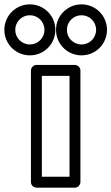

<svg xmlns="http://www.w3.org/2000/svg" viewBox="-107 -836 511 881"><path d="M30 -766C67.2 -766 97 -736.2 97 -699C97 -661.8 67.2 -632 30 -632C-7.2 -632 -37 -661.8 -37 -699C-37 -736.2 -7.2 -766 30 -766ZM30 -816C-34.8 -816 -87 -763.8 -87 -699C-87 -634.2 -34.8 -582 30 -582C94.8 -582 147 -634.2 147 -699C147 -763.8 94.8 -816 30 -816ZM267 -766C304.2 -766 334 -736.2 334 -699C334 -661.8 304.2 -632 267 -632C229.8 -632 200 -661.8 200 -699C200 -736.2 229.8 -766 267 -766ZM267 -816C202.2 -816 150 -763.8 150 -699C150 -634.2 202.2 -582 267 -582C331.8 -582 384 -634.2 384 -699C384 -763.8 331.8 -816 267 -816ZM35 -513V0C35 15.1 49.3 25 60 25H237C252.1 25 262 10.7 262 0V-513C262 -528.1 247.7 -538 237 -538H60C44.9 -538 35 -523.7 35 -513ZM85 -488H212V-25H85Z"/></svg>

Font: Hussar Techniczny
Style: Bold 
Weight: 700
Foundry: Cannot Into Space Fonts
Version: Version 0.77